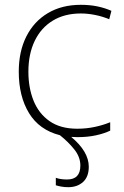

<svg xmlns="http://www.w3.org/2000/svg" viewBox="-20 -560 514 798"><path d="M302 10Q289 10 276 9Q349 70 349 133Q349 175 325 196.5Q301 218 264 218Q248 218 234.5 215.5Q221 213 212 210V179Q231 186 259 186Q314 186 314 128Q314 92 288 60Q262 28 229 2Q143 -20 100.5 -90Q58 -160 58 -262Q58 -346 89.5 -408.5Q121 -471 179 -505.5Q237 -540 316 -540Q353 -540 384.5 -533.5Q416 -527 443 -515L434 -480Q405 -492 374.5 -498Q344 -504 316 -504Q248 -504 199 -474Q150 -444 124 -389.5Q98 -335 98 -262Q98 -195 119.5 -141.5Q141 -88 186 -56.5Q231 -25 301 -25Q339 -25 374 -32.5Q409 -40 438 -52V-17Q413 -5 378.5 2.5Q344 10 302 10Z"/></svg>

Font: Noto Sans ExtraLight
Style: Regular
Weight: 200
Designer: Monotype Design Team
Foundry: Monotype Imaging Inc.
Version: Version 2.007